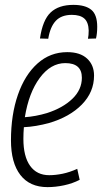

<svg xmlns="http://www.w3.org/2000/svg" viewBox="-20 -758 419 788"><path d="M307 -20Q278 -5 243 2.5Q208 10 175 10Q102 10 63.5 -40Q25 -90 25 -182Q25 -287 53.5 -369Q82 -451 134 -497.5Q186 -544 256 -544Q309 -544 337.5 -517.5Q366 -491 366 -448Q366 -380 316 -329Q266 -278 181 -253Q155 -246 128.5 -241.5Q102 -237 78 -236Q76 -212 76 -188Q76 -116 103.5 -77.5Q131 -39 182 -39Q208 -39 237 -45Q266 -51 297 -65ZM248 -499Q188 -499 143 -438Q98 -377 82 -277Q126 -280 173 -294Q238 -315 277 -352.5Q316 -390 316 -439Q316 -499 248 -499ZM281 -738Q330 -738 354.5 -718Q379 -698 379 -648Q379 -621 374 -600L341 -599Q344 -613 344 -633Q343 -667 326 -682Q309 -697 275 -697Q232 -697 209 -672.5Q186 -648 178 -599L144 -600Q155 -676 188 -707Q221 -738 281 -738Z"/></svg>

Font: Georama SemiCondensed Light
Style: Italic
Weight: 300
Width: 4
Italic angle: -9°
Designer: Jean-Baptiste Levee
Foundry: Production Type
Version: Version 1.000